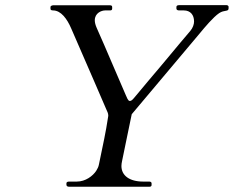

<svg xmlns="http://www.w3.org/2000/svg" viewBox="-20 -708 887 728"><path d="M231.9 -7.3C231.9 -2 236.8 0 241.7 0H546.9C550.8 0 554.7 -1.5 554.7 -6.3V-13.2C554.7 -17.1 550.8 -19.5 545.9 -19.5H522.9C470.7 -19.5 440.4 -42.5 440.4 -78.6C440.4 -84.5 441.4 -90.8 442.9 -97.7C454.6 -158.2 467.8 -215.3 479.5 -274.9C561 -372.6 652.8 -480 737.8 -582C756.3 -604.5 789.1 -643.6 811 -658.2C830.6 -671.4 846.7 -662.6 846.7 -676.3V-682.6C846.7 -684.6 843.8 -688.5 839.4 -688.5H658.7C650.9 -688.5 648.9 -684.6 648.9 -681.6V-675.3C648.9 -671.4 652.8 -668.5 658.7 -668.5H676.8C702.6 -668.5 715.8 -650.9 715.8 -626.5C715.8 -616.2 711.4 -602.1 701.2 -590.3C653.8 -535.2 603 -472.2 544.4 -403.8C543 -401.9 512.2 -365.7 492.2 -341.3C481 -327.6 477.5 -325.2 471.7 -325.2C465.3 -325.2 460.4 -339.8 457 -347.2C413.1 -447.3 386.7 -512.7 346.7 -602.1C341.8 -613.3 339.4 -623 339.4 -630.9C339.4 -658.7 364.7 -668.5 378.9 -668.5H397.5C401.4 -668.5 405.3 -669.9 405.3 -674.8V-681.2C405.3 -686 402.8 -688 396 -688H180.7C171.4 -686.5 171.4 -682.1 171.4 -681.2V-674.8C171.4 -671.4 173.3 -668.5 181.2 -668.5C210.9 -668.5 234.4 -636.7 250 -600.1C329.1 -418.9 357.4 -352.5 382.8 -293.9C386.2 -285.6 390.6 -279.3 390.6 -269C379.9 -198.7 372.1 -168 355 -84C353.5 -75.7 349.6 -67.9 344.7 -60.1C332 -41 304.7 -19.5 271 -19.5H241.7C234.4 -19.5 231.9 -16.1 231.9 -13.2Z"/></svg>

Font: Cardo
Style: Italic
Weight: 400
Designer: David J. Perry
Foundry: David J. Perry
Version: Version 0.99